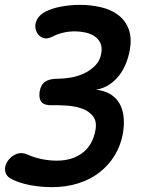

<svg xmlns="http://www.w3.org/2000/svg" viewBox="-21 -760 641 790"><path d="M25 -24Q5 -34 0.5 -54.5Q-4 -75 11 -98Q25 -118 47 -126.5Q69 -135 95 -123Q119 -112 150 -105.5Q181 -99 213 -99Q276 -99 318.5 -131Q361 -163 372 -226Q378 -261 361.5 -282Q345 -303 317 -313Q289 -323 254 -325.5Q219 -328 189 -327Q178 -327 168 -329.5Q158 -332 151.5 -338.5Q145 -345 142.5 -356Q140 -367 142 -383Q147 -412 165 -424Q183 -436 216 -436Q242 -436 271 -441Q300 -446 326 -458.5Q352 -471 371.5 -491Q391 -511 396 -542Q400 -567 391.5 -584Q383 -601 367 -611.5Q351 -622 329.5 -626.5Q308 -631 287 -631Q264 -631 241 -626Q218 -621 194 -609Q171 -597 152.5 -605.5Q134 -614 127 -635Q120 -657 130.5 -678Q141 -699 166 -712Q193 -726 231 -733Q269 -740 308 -740Q352 -740 393.5 -730.5Q435 -721 464.5 -699Q494 -677 508 -641.5Q522 -606 513 -554Q508 -526 497.5 -499.5Q487 -473 470 -450.5Q453 -428 429 -412Q405 -396 374 -391Q409 -387 433 -372.5Q457 -358 470.5 -334.5Q484 -311 487.5 -280Q491 -249 485 -212Q476 -162 451.5 -121.5Q427 -81 389.5 -51.5Q352 -22 302 -6Q252 10 192 10Q147 10 102 1.5Q57 -7 25 -24Z"/></svg>

Font: Maple Mono NL SemiBold
Style: Italic
Weight: 600
Italic angle: -10°
Monospace: yes
Designer: subframe7536
Version: Version 7.000